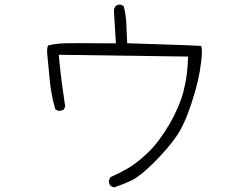

<svg xmlns="http://www.w3.org/2000/svg" viewBox="-20 -765 1040 838"><path d="M858.4 -564.5Q824.7 -567.4 535.2 -576.2L530.8 -670.4Q528.8 -705.6 519.5 -738.8L507.3 -744.6Q505.9 -745.1 504.9 -745.1Q492.7 -745.1 484.9 -738.8Q478.5 -730.5 477.1 -720.2L485.8 -575.7Q388.7 -576.7 322 -576.7Q255.4 -576.7 238.3 -574.7Q209.5 -571.8 191.4 -566.9L190.4 -566.4Q188.5 -564 187 -557.4Q185.5 -550.8 185.5 -542.7Q185.5 -534.7 186.5 -525.9Q190.9 -477.1 197.5 -411.6Q204.1 -346.2 221.7 -287.6L233.9 -281.7Q235.4 -281.2 236.8 -281.2Q249 -281.2 258.3 -287.1L264.6 -299.8Q257.3 -348.6 250.5 -398.7Q243.7 -448.7 236.3 -525.9L800.8 -518.1L800.3 -504.4Q798.3 -434.6 781.2 -367.7Q764.2 -300.8 720.7 -225.1Q673.3 -144 625.2 -98.4Q577.1 -52.7 539.1 -30.8Q501 -8.8 461.9 8.3L455.6 21Q455.1 22.5 455.1 25.9Q455.1 29.3 456.5 34.9Q458 40.5 461.9 45.4Q469.2 51.3 478.5 52.7Q517.1 40 554.2 22.5Q591.8 4.4 651.9 -55.7Q711.9 -115.7 748.5 -167.7Q785.2 -219.7 816.4 -316.4Q848.6 -414.1 857.9 -494.1Q861.3 -522 861.3 -539.6Q861.3 -557.1 858.4 -564.5Z"/></svg>

Font: NaikaiFont
Style: ExtraLight
Weight: 200
Version: Version 1.89